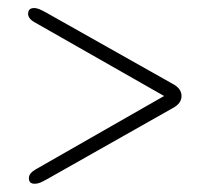

<svg xmlns="http://www.w3.org/2000/svg" viewBox="-20 -581 514 478"><path d="M50 -546.5Q50 -561 65 -561Q71 -561 77.8 -558.2Q84.5 -555.5 93.5 -550.5L408.5 -373Q432 -361 432 -342Q432 -323 408.5 -311L95.5 -134Q86.5 -129 79.8 -126.2Q73 -123.5 66.5 -123.5Q51.5 -123.5 52 -138Q52 -150 70 -160L388.5 -342L68 -524.5Q50 -534 50 -546.5Z"/></svg>

Font: Fraunces 72pt S050 Light
Style: Regular
Weight: 300
Version: Version 1.000; ttfautohint (v1.8.3)